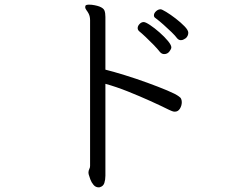

<svg xmlns="http://www.w3.org/2000/svg" viewBox="-20 -746 1040 827"><path d="M368 -659Q368 -675 362 -687Q358 -695 352.5 -702Q347 -709 347 -716Q347 -719 348 -721Q350 -726 364 -726Q375 -726 387.5 -723.5Q400 -721 408 -718Q426 -711 430 -700.5Q434 -690 434 -673V-446Q470 -437 518.5 -422Q567 -407 615 -389.5Q663 -372 700 -356.5Q737 -341 750 -331Q758 -326 760.5 -319.5Q763 -313 763 -306Q763 -291 755 -278Q747 -265 733 -265Q726 -265 719.5 -268Q713 -271 708 -273Q674 -290 627.5 -311Q581 -332 531 -352Q481 -372 434 -385V11Q434 28 429.5 42Q425 56 411 60Q409 61 405 61Q392 61 383 50.5Q374 40 369 26.5Q364 13 362 5Q361 2 361 -2Q361 -11 364.5 -17.5Q368 -24 368 -31ZM781 -582Q778 -580 772 -576.5Q766 -573 759 -573Q750 -573 743 -581Q735 -592 719 -607.5Q703 -623 684.5 -639.5Q666 -656 650 -668Q643 -672 643 -680Q643 -689 652 -697.5Q661 -706 672 -706Q677 -706 696 -694.5Q715 -683 737 -666Q759 -649 775 -632.5Q791 -616 791 -605Q791 -592 781 -582ZM718 -542Q718 -535 709.5 -524Q701 -513 687 -513Q677 -513 669 -522Q659 -535 641.5 -553Q624 -571 607 -587Q590 -603 580 -611Q573 -617 573 -625Q573 -634 581 -642.5Q589 -651 599 -651Q607 -651 626.5 -638Q646 -625 667 -606.5Q688 -588 703 -570Q718 -552 718 -542Z"/></svg>

Font: QiushuiShotai
Style: Regular
Weight: 600
Designer: Fontworks Inc.
Foundry: Fontworks Inc.
Version: Version 1.250